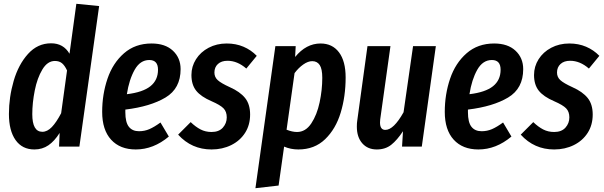

<svg xmlns="http://www.w3.org/2000/svg" viewBox="-20 -772 3181 1011"><path d="M502 -740 398 0H291L294 -72Q267 -29 235 -7Q203 15 161 15Q97 15 62 -34.5Q27 -84 27 -172Q27 -260 52 -346Q77 -432 127.5 -488Q178 -544 249 -544Q314 -544 346 -489L382 -752ZM150 -171Q150 -78 203 -78Q229 -78 253 -103Q277 -128 302 -176L333 -401Q321 -427 306.5 -439Q292 -451 269 -451Q230 -451 203 -406Q176 -361 163 -295.5Q150 -230 150 -171Z M931 -408Q931 -306 851.5 -258.5Q772 -211 640 -195V-181Q640 -128 658.5 -104.5Q677 -81 712 -81Q741 -81 766.5 -92Q792 -103 825 -127L869 -53Q788 15 695 15Q612 15 565 -36.5Q518 -88 518 -183Q518 -275 546 -357.5Q574 -440 633 -491.5Q692 -543 778 -543Q850 -543 890.5 -505Q931 -467 931 -408ZM812 -405Q812 -456 766 -456Q718 -456 689 -404.5Q660 -353 648 -276Q732 -286 772 -318Q812 -350 812 -405Z M1332 -478 1277 -411Q1230 -452 1178 -452Q1146 -452 1127.5 -435Q1109 -418 1109 -390Q1109 -366 1126.5 -350Q1144 -334 1190 -313Q1244 -289 1270.5 -256Q1297 -223 1297 -169Q1297 -114 1270.5 -72.5Q1244 -31 1197.5 -8Q1151 15 1094 15Q989 15 918 -63L984 -129Q1010 -104 1036 -90.5Q1062 -77 1094 -77Q1133 -77 1153.5 -100Q1174 -123 1174 -154Q1174 -184 1157 -201.5Q1140 -219 1094 -239Q1038 -263 1013 -294.5Q988 -326 988 -377Q988 -422 1012 -460Q1036 -498 1078.5 -520.5Q1121 -543 1174 -543Q1222 -543 1262 -526Q1302 -509 1332 -478Z M1430 -529H1537L1534 -472Q1592 -543 1668 -543Q1730 -543 1765 -496.5Q1800 -450 1800 -364Q1800 -265 1774 -179Q1748 -93 1692 -39Q1636 15 1551 15Q1511 15 1476 0L1447 205L1325 219ZM1677 -362Q1677 -409 1663.5 -429.5Q1650 -450 1624 -450Q1602 -450 1577 -432.5Q1552 -415 1531 -387L1489 -89Q1519 -77 1544 -77Q1589 -77 1619 -122Q1649 -167 1663 -233Q1677 -299 1677 -362Z M1859 -105Q1859 -125 1861 -136L1915 -529H2036L1982 -143Q1981 -137 1981 -127Q1981 -88 2009 -88Q2053 -88 2105 -181L2155 -529H2275L2201 0H2097L2102 -81Q2071 -34 2040 -9.5Q2009 15 1964 15Q1916 15 1887.5 -17.5Q1859 -50 1859 -105Z M2735 -408Q2735 -306 2655.5 -258.5Q2576 -211 2444 -195V-181Q2444 -128 2462.5 -104.5Q2481 -81 2516 -81Q2545 -81 2570.5 -92Q2596 -103 2629 -127L2673 -53Q2592 15 2499 15Q2416 15 2369 -36.5Q2322 -88 2322 -183Q2322 -275 2350 -357.5Q2378 -440 2437 -491.5Q2496 -543 2582 -543Q2654 -543 2694.5 -505Q2735 -467 2735 -408ZM2616 -405Q2616 -456 2570 -456Q2522 -456 2493 -404.5Q2464 -353 2452 -276Q2536 -286 2576 -318Q2616 -350 2616 -405Z M3136 -478 3081 -411Q3034 -452 2982 -452Q2950 -452 2931.5 -435Q2913 -418 2913 -390Q2913 -366 2930.5 -350Q2948 -334 2994 -313Q3048 -289 3074.5 -256Q3101 -223 3101 -169Q3101 -114 3074.5 -72.5Q3048 -31 3001.5 -8Q2955 15 2898 15Q2793 15 2722 -63L2788 -129Q2814 -104 2840 -90.5Q2866 -77 2898 -77Q2937 -77 2957.5 -100Q2978 -123 2978 -154Q2978 -184 2961 -201.5Q2944 -219 2898 -239Q2842 -263 2817 -294.5Q2792 -326 2792 -377Q2792 -422 2816 -460Q2840 -498 2882.5 -520.5Q2925 -543 2978 -543Q3026 -543 3066 -526Q3106 -509 3136 -478Z"/></svg>

Font: Fira Sans Extra Condensed Medium
Style: Italic
Weight: 500
Width: 3
Italic angle: -8°
Designer: Carrois Corporate & Edenspiekermann AG
Foundry: Carrois Corporate GbR & Edenspiekermann AG
Version: Version 4.203